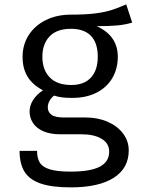

<svg xmlns="http://www.w3.org/2000/svg" viewBox="-20 -617 655 855"><path d="M568.7 -516.4Q536.9 -506.7 500.8 -503.6Q464.6 -500.5 410.8 -500.5Q504.6 -457.4 504.6 -364.6Q504.6 -311.3 480.3 -269.5Q455.9 -227.7 410 -204.4Q364.1 -181 301.5 -181Q274.9 -181 256.7 -183.3Q238.5 -185.6 221 -191.3Q208.7 -182.6 200.8 -168.5Q192.8 -154.4 192.8 -139Q192.8 -117.9 209.2 -105.9Q225.6 -93.8 265.1 -93.8H362.6Q415.9 -93.8 459.7 -74.6Q503.6 -55.4 528.5 -21.8Q553.3 11.8 553.3 52.8Q553.3 132.3 486.2 174.9Q419 217.4 295.4 217.4Q210.3 217.4 160.3 200Q110.3 182.6 88.7 146.9Q67.2 111.3 67.2 54.9H145.1Q145.1 88.2 157.7 107.9Q170.3 127.7 202.8 137.4Q235.4 147.2 294.9 147.2Q383.1 147.2 424.6 125.1Q466.2 103.1 466.2 58.5Q466.2 21 432.3 1Q398.5 -19 344.1 -19H247.7Q203.1 -19 172.3 -32.8Q141.5 -46.7 126.7 -69.7Q111.8 -92.8 111.8 -120.5Q111.8 -146.7 127.2 -171.3Q142.6 -195.9 171.3 -214.9Q124.6 -239.5 102.6 -275.9Q80.5 -312.3 80.5 -364.1Q80.5 -417.9 107.9 -460.8Q135.4 -503.6 184.4 -527.7Q233.3 -551.8 295.9 -551.8Q361 -551.8 403.6 -557.2Q446.2 -562.6 475.1 -571.8Q504.1 -581 542.1 -597.4ZM168.7 -364.1Q168.7 -306.7 201.3 -272.6Q233.8 -238.5 297.9 -238.5Q354.4 -238.5 384.9 -271.5Q415.4 -304.6 415.4 -364.6Q415.4 -425.6 385.1 -457.2Q354.9 -488.7 295.9 -488.7Q232.8 -488.7 200.8 -454.9Q168.7 -421 168.7 -364.1Z"/></svg>

Font: Fira Code Fixed
Style: Regular
Weight: 400
Monospace: yes
Designer: Carrois Corporate, Edenspiekermann AG, Nikita Prokopov
Foundry: Carrois Corporate, Edenspiekermann AG, Nikita Prokopov
Version: Version 5.002